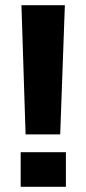

<svg xmlns="http://www.w3.org/2000/svg" viewBox="-20 -723 333 743"><path d="M79 -203 63 -703H231L213 -203ZM60 0V-134H235V0Z"/></svg>

Font: Ruda SemiBold
Style: Bold
Weight: 900
Designer: Mariela Monsalve and Angelina Sanchez
Foundry: Mariela Monsalve and Angelina Sanchez
Version: Version 2.000